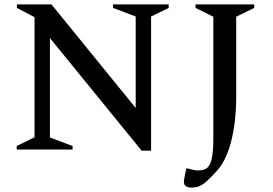

<svg xmlns="http://www.w3.org/2000/svg" viewBox="-20 -680 1240 873"><path d="M56 0V-16L137 -56V-602L57 -644V-660H214L597 -189V-605L494 -644V-660H747V-644L667 -605V5H624L207 -507V-55L310 -16V0ZM849 173Q836 173 826 167Q816 161 816 145Q816 141 818 130.5Q820 120 827 86H833Q850 90 860 92.5Q870 95 883 95Q904 95 919 85.5Q934 76 942 45Q950 14 950 -51V-604L869 -644V-660H1136V-644L1054 -604V-241Q1054 -128 1031.5 -39Q1009 50 966 97Q938 128 920 144Q902 160 886 166.5Q870 173 849 173Z"/></svg>

Font: Spectral Medium
Style: Regular
Weight: 500
Designer: Jean-Baptiste Levee
Foundry: Production Type
Version: Version 2.001